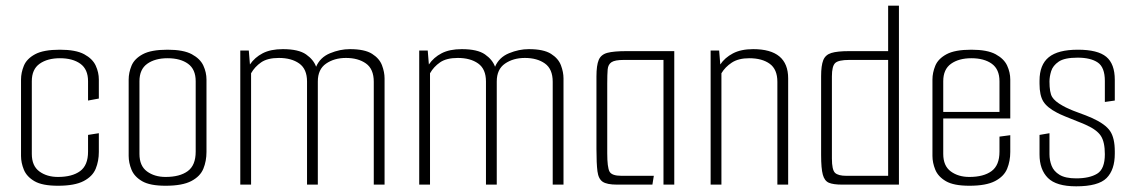

<svg xmlns="http://www.w3.org/2000/svg" viewBox="-20 -650 3994 676"><path d="M184 4Q129 4 101.5 -12Q74 -28 64 -52.5Q54 -77 54 -101V-370Q54 -394 64 -418.5Q74 -443 103.5 -459Q133 -475 191 -475Q247 -475 276.5 -459Q306 -443 317 -419Q328 -395 328 -370V-303L290 -296V-364Q290 -406 263 -425.5Q236 -445 191 -445Q147 -445 119.5 -425.5Q92 -406 92 -364V-108Q92 -66 118.5 -46.5Q145 -27 184 -27Q234 -27 262 -47.5Q290 -68 290 -116V-175L328 -181V-115Q328 -83 317 -56Q306 -29 274.5 -12.5Q243 4 184 4Z M563 4Q508 4 480.5 -12Q453 -28 443 -52.5Q433 -77 433 -101V-370Q433 -394 443 -418.5Q453 -443 482.5 -459Q512 -475 570 -475Q626 -475 655.5 -459Q685 -443 696 -419Q707 -395 707 -370V-115Q707 -83 696 -56Q685 -29 653.5 -12.5Q622 4 563 4ZM563 -27Q613 -27 641 -47.5Q669 -68 669 -116V-364Q669 -406 642 -425.5Q615 -445 570 -445Q526 -445 498.5 -425.5Q471 -406 471 -364V-108Q471 -66 497.5 -46.5Q524 -27 563 -27Z M826 0V-472H856L860 -423Q877 -448 905 -462.5Q933 -477 976 -477Q1031 -477 1057.5 -458.5Q1084 -440 1093 -415Q1107 -448 1142 -462.5Q1177 -477 1212 -477Q1264 -477 1290 -460.5Q1316 -444 1325 -420Q1334 -396 1334 -374V0H1296V-362Q1296 -407 1268.5 -426.5Q1241 -446 1198 -446Q1157 -446 1128 -426Q1099 -406 1099 -363V0H1061V-363Q1061 -407 1033.5 -426.5Q1006 -446 962 -446Q922 -446 899.5 -430.5Q877 -415 864 -392V0Z M1456 0V-472H1486L1490 -423Q1507 -448 1535 -462.5Q1563 -477 1606 -477Q1661 -477 1687.5 -458.5Q1714 -440 1723 -415Q1737 -448 1772 -462.5Q1807 -477 1842 -477Q1894 -477 1920 -460.5Q1946 -444 1955 -420Q1964 -396 1964 -374V0H1926V-362Q1926 -407 1898.5 -426.5Q1871 -446 1828 -446Q1787 -446 1758 -426Q1729 -406 1729 -363V0H1691V-363Q1691 -407 1663.5 -426.5Q1636 -446 1592 -446Q1552 -446 1529.5 -430.5Q1507 -415 1494 -392V0Z M2152 0Q2117 0 2102 -10Q2087 -20 2083.5 -47Q2080 -74 2080 -126V-381Q2080 -420 2088 -439Q2096 -458 2118.5 -464Q2141 -470 2186 -470H2354V0H2316V-439H2176Q2145 -439 2133 -431Q2121 -423 2119.5 -405.5Q2118 -388 2118 -356V-110Q2118 -61 2126 -46Q2134 -31 2168 -31H2282L2277 0Z M2482 -472H2512L2516 -423Q2532 -447 2560.5 -462Q2589 -477 2632 -477Q2755 -477 2755 -374V0H2717V-362Q2717 -406 2690 -425.5Q2663 -445 2618 -445Q2580 -445 2556.5 -429.5Q2533 -414 2520 -392V0H2482Z M2945 0Q2914 0 2898.5 -6.5Q2883 -13 2877 -35Q2871 -57 2871 -104V-382Q2871 -419 2878.5 -438Q2886 -457 2907 -463.5Q2928 -470 2970 -470H3107V-630H3145V0ZM3107 -31V-439H2970Q2932 -439 2920.5 -428Q2909 -417 2909 -381V-92Q2909 -52 2920 -41.5Q2931 -31 2960 -31Z M3393 4Q3338 4 3310.5 -12Q3283 -28 3273 -52.5Q3263 -77 3263 -101V-370Q3263 -394 3273 -418.5Q3283 -443 3312.5 -459Q3342 -475 3400 -475Q3456 -475 3485.5 -459Q3515 -443 3526 -419Q3537 -395 3537 -370V-233H3301V-108Q3301 -66 3327.5 -46.5Q3354 -27 3393 -27Q3443 -27 3471 -47.5Q3499 -68 3499 -116V-169L3537 -174V-115Q3537 -83 3526 -56Q3515 -29 3483.5 -12.5Q3452 4 3393 4ZM3301 -364V-256H3499V-364Q3499 -406 3472 -425.5Q3445 -445 3400 -445Q3356 -445 3328.5 -425.5Q3301 -406 3301 -364Z M3769 6Q3699 6 3669.5 -23.5Q3640 -53 3640 -106V-175L3675 -181V-107Q3675 -86 3682.5 -66.5Q3690 -47 3710.5 -34.5Q3731 -22 3769 -22Q3816 -22 3843 -38.5Q3870 -55 3870 -107Q3870 -150 3856 -171.5Q3842 -193 3804 -210Q3796 -214 3774 -222.5Q3752 -231 3730.5 -240Q3709 -249 3702 -253Q3667 -271 3653.5 -292.5Q3640 -314 3640 -355V-366Q3640 -422 3672.5 -448.5Q3705 -475 3775 -475Q3845 -475 3875 -450Q3905 -425 3905 -369V-296L3870 -291V-365Q3870 -413 3845 -430Q3820 -447 3774 -447Q3728 -447 3707.5 -433Q3687 -419 3681 -399.5Q3675 -380 3675 -363Q3675 -324 3684.5 -308.5Q3694 -293 3721 -278Q3742 -266 3774 -254.5Q3806 -243 3826 -234Q3872 -213 3888.5 -188.5Q3905 -164 3905 -117V-109Q3905 -52 3876 -23Q3847 6 3769 6Z"/></svg>

Font: Smooch Sans Light
Style: Regular
Weight: 300
Designer: Robert E. Leuschke
Foundry: Robert E. Leuschke
Version: Version 1.010; ttfautohint (v1.8.3)